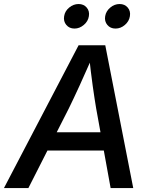

<svg xmlns="http://www.w3.org/2000/svg" viewBox="-43 -958 766 978"><path d="M-22.9 0 357.4 -727.5H493.2L635.7 0H520.5L446.8 -405.8Q439 -451.7 429.4 -519.5Q419.9 -587.4 409.7 -681.2H433.6Q393.6 -590.3 362.8 -522.9Q332 -455.6 307.6 -405.8L101.6 0ZM150.4 -191.4 165.5 -284.2H541.5L526.4 -191.4ZM545.4 -812.5Q519 -812.5 503.7 -831.1Q488.3 -849.6 492.7 -875.5Q497.1 -901.4 518.6 -919.4Q540 -937.5 566.4 -937.5Q592.3 -937.5 607.7 -919.4Q623 -901.4 618.7 -875.5Q614.7 -849.6 593.3 -831.1Q571.8 -812.5 545.4 -812.5ZM336.4 -812.5Q310.1 -812.5 294.7 -831.1Q279.3 -849.6 283.7 -875.5Q287.6 -901.4 309.3 -919.4Q331.1 -937.5 357.4 -937.5Q383.3 -937.5 398.7 -919.4Q414.1 -901.4 409.7 -875.5Q405.8 -849.6 384 -831.1Q362.3 -812.5 336.4 -812.5Z"/></svg>

Font: Inter 17pt Medium
Style: Italic
Weight: 500
Italic angle: -9.3988°
Version: Version 4.001;git-66647c0bb